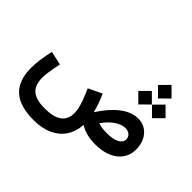

<svg xmlns="http://www.w3.org/2000/svg" viewBox="-229 -1153 1693 1693"><g transform="rotate(45 617.0 -307.0)"><path d="M935.5 -762.4 1019.6 -677.9 1104.5 -762.4 1019.6 -846.9ZM1020.8 -602.4 1104.9 -517.8 1189.8 -602.4 1104.9 -686.9ZM850.2 -602.4 934.3 -517.8 1019.2 -602.4 934.3 -686.9ZM1001.3 -291Q1035.4 -291 1056.3 -272.6Q1077.2 -254.3 1077.2 -224.4Q1077.2 -187.4 1035.7 -164.8Q994.2 -142.3 915.1 -142.3Q850.3 -142.3 808.3 -158.2Q851.1 -219.4 902.4 -255.2Q953.7 -291 1001.3 -291ZM1021.8 -430.4Q940.5 -430.4 859.4 -368.6Q778.4 -306.8 704.7 -191.9Q696.1 -229.3 681.4 -271.8Q666.6 -314.3 644.7 -363.7L518.3 -303.3Q545.1 -242.4 560.9 -199.2Q576.6 -156 583.5 -124.3Q590.3 -92.6 590.3 -65.8Q590.3 13.2 536.8 52Q483.4 90.7 373.6 90.7Q267.4 90.7 217.7 48.3Q168 6 168 -85.9Q168 -117.9 174.2 -160.9Q180.4 -203.8 195.7 -278.3L67.7 -307.2Q51.9 -238.7 44.5 -181.7Q37.1 -124.8 37.1 -77.5Q37.1 79.3 121.6 156.1Q206.1 233 377.5 233Q480.5 233 555 199.4Q629.5 165.8 672 102.6Q714.5 39.5 720.5 -49.3Q798.4 0 915.9 0Q1004.8 0 1068.8 -28.1Q1132.9 -56.2 1167.4 -106.4Q1202 -156.5 1202 -222.7Q1202 -284.2 1179 -331Q1156 -377.8 1115.4 -404.1Q1074.7 -430.4 1021.8 -430.4Z"/></g></svg>

Font: Estedad-FD VF
Style: Regular
Weight: 100
Designer: Amin Abedi
Version: Version 7.3